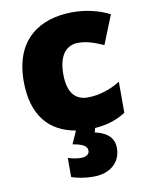

<svg xmlns="http://www.w3.org/2000/svg" viewBox="-89 -627 718 931"><g transform="rotate(-10 270.0 -161.5)"><path d="M431 123C431 59 378 39 338 30L344 9C407 5 455 -13 496 -39V-192C447 -161 389 -143 335 -143C277 -143 237 -179 237 -275C237 -368 276 -412 334 -412C376 -412 413 -399 458 -379L515 -521C463 -547 401 -563 334 -563C166 -563 42 -475 42 -274C42 -105 121 -17 250 5L222 68C273 77 293 89 293 112C293 128 278 140 253 140C231 140 210 136 188 129V223C212 232 251 240 297 240C377 240 431 194 431 123Z"/></g></svg>

Font: Noto Sans UI Black
Style: Regular
Weight: 900
Designer: Monotype Design Team
Foundry: Monotype Imaging Inc.
Version: Version 1.901